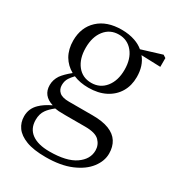

<svg xmlns="http://www.w3.org/2000/svg" viewBox="-187 -647 940 1023"><g transform="rotate(30 283.0 -135.5)"><path d="M249 260Q174 260 128.5 242.5Q83 225 62 195.5Q41 166 41 128Q41 81 75 48Q100 23 144 2Q76 -19 76 -84Q76 -116 95 -145Q113 -170 150 -200Q111 -222 89 -259Q66 -299 66 -352Q66 -433 118.5 -482Q171 -531 262 -531Q308 -531 345 -518Q376 -507 397 -489L521 -527L538 -516V-462L420 -466Q457 -422 457 -352Q457 -299 433 -259Q409 -219 365 -196.5Q321 -174 261 -174Q209 -174 169 -191Q153 -174 144 -160Q132 -141 132 -116Q132 -90 150 -74Q168 -58 209 -58H355Q416 -58 455.5 -42.5Q495 -27 514 3Q533 33 533 75Q533 121 500.5 163.5Q468 206 404.5 233Q341 260 249 260ZM164 10Q136 32 122 52Q104 77 104 114Q104 168 142.5 196Q181 224 251 224Q356 224 409 187.5Q462 151 462 97Q462 63 438 38.5Q414 14 351 14H228Q205 14 187 13Q175 12 164 10ZM261 -204Q315 -204 348 -245Q381 -286 381 -353Q381 -420 348 -460.5Q315 -501 262 -501Q208 -501 175.5 -460Q143 -419 143 -352Q143 -285 175 -244.5Q207 -204 261 -204Z"/></g></svg>

Font: Early Summer Mincho
Style: Regular
Weight: 400
Designer: GuiWonder
Version: Version 1.002